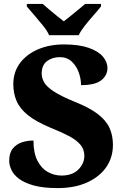

<svg xmlns="http://www.w3.org/2000/svg" viewBox="-20 -951 636 981"><path d="M275 10Q200 10 152 -3.5Q104 -17 76.5 -38Q49 -59 38 -83.5Q27 -108 27 -129Q27 -169 45 -191.5Q63 -214 91 -223.5Q119 -233 151 -233Q151 -170 171 -130.5Q191 -91 224 -72.5Q257 -54 294 -54Q350 -54 380.5 -85Q411 -116 411 -155Q411 -188 390.5 -212Q370 -236 332 -256Q294 -276 239 -298Q165 -329 123.5 -362Q82 -395 65 -434.5Q48 -474 48 -520Q48 -583 82 -628.5Q116 -674 174.5 -699Q233 -724 306 -724Q384 -724 433.5 -706.5Q483 -689 506 -661.5Q529 -634 529 -603Q529 -566 497.5 -541Q466 -516 394 -516Q394 -548 382.5 -580.5Q371 -613 347 -636Q323 -659 286 -659Q247 -659 220 -638.5Q193 -618 193 -575Q193 -552 206 -529.5Q219 -507 256 -483Q293 -459 364 -430Q437 -401 479.5 -368.5Q522 -336 539.5 -297.5Q557 -259 557 -211Q557 -146 522.5 -96.5Q488 -47 424.5 -18.5Q361 10 275 10ZM231 -771Q221 -794 199.5 -820.5Q178 -847 155.5 -873Q133 -899 117 -918V-931H198Q210 -921 229.5 -904Q249 -887 270 -870.5Q291 -854 306 -842Q321 -854 342 -870.5Q363 -887 383 -904Q403 -921 415 -931H496V-918Q481 -899 458 -873Q435 -847 414 -820.5Q393 -794 382 -771Z"/></svg>

Font: Noto Serif Gujarati ExtraBold
Style: Regular
Weight: 800
Version: Version 2.102